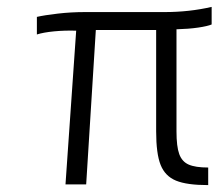

<svg xmlns="http://www.w3.org/2000/svg" viewBox="-20 -535 634 557"><path d="M492 -450V-154Q492 -110 500 -88Q508 -66 527.5 -57.5Q547 -49 584 -49V2Q522 2 490.5 -11Q459 -24 446 -56.5Q433 -89 433 -154V-448H258L230 0H170L201 -446Q167 -447 136.5 -444Q106 -441 87 -435V-486Q109 -491 147.5 -495.5Q186 -500 227 -500H458Q529 -500 594 -515V-464Q582 -459 555 -455Q528 -451 492 -450Z"/></svg>

Font: Cairo Light
Style: Italic
Weight: 300
Italic angle: -13°
Designer: Mohamed Gaber, Accademia di Belle Arti di Urbino and others
Foundry: Kief Type Foundry, Accademia di Belle Arti di Urbino and others
Version: Version 3.011